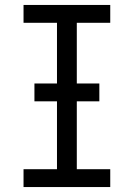

<svg xmlns="http://www.w3.org/2000/svg" viewBox="-20 -755 540 775"><path d="M75 0V-72H210V-663H75V-735H425V-663H290V-72H425V0ZM119 -346V-418H381V-346Z"/></svg>

Font: Iosevka SS01
Style: Regular
Weight: 400
Monospace: yes
Designer: Belleve Invis
Foundry: Belleve Invis
Version: 2.3.3; ttfautohint (v1.8.3)